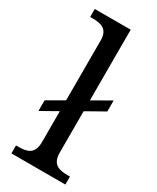

<svg xmlns="http://www.w3.org/2000/svg" viewBox="-196 -817 715 875"><g transform="rotate(30 162.0 -380.0)"><path d="M28 0H312V-42H299C254 -42 217 -51 217 -114V-331L311 -384V-442L217 -388V-760H28V-718H41C85 -718 123 -709 123 -650V-334L38 -285V-229L123 -277V-114C123 -51 86 -42 41 -42H28Z"/></g></svg>

Font: Noto Serif Tangut
Style: Regular
Weight: 400
Designer: YANG Xicheng
Foundry: Liu Zhao Studio
Version: Version 2.169